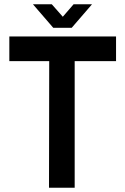

<svg xmlns="http://www.w3.org/2000/svg" viewBox="-20 -885 591 905"><path d="M211 0 212 -597H24V-713H527V-597H332V0ZM231 -754 136 -864V-865H224L276 -806L327 -865H413V-864L318 -754H232Z"/></svg>

Font: Foldit Thin Medium
Style: Regular
Weight: 500
Version: Version 1.003